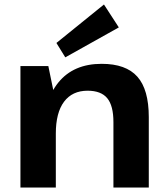

<svg xmlns="http://www.w3.org/2000/svg" viewBox="-20 -834 745 854"><path d="M484.5 -290.9Q484.5 -363.9 457 -397.2Q429.5 -430.5 369.5 -430.5Q301.6 -430.5 264.9 -381.6Q228.3 -332.7 228.3 -239.8L172.1 -158.3V-227.9Q172.1 -384 239.5 -467Q306.9 -550.1 432.2 -550.1Q540.1 -550.1 590.9 -493Q641.8 -435.9 641.8 -313V0H484.5ZM70.9 -540H195L228.3 -378.1V0H70.9ZM508.5 -712.1 270.4 -578.9 230.9 -642.9 442.4 -814Z"/></svg>

Font: Pathway Extreme 8pt Thin 12pt
Style: Regular
Weight: 100
Version: Version 1.001;gftools[0.9.26]